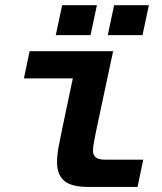

<svg xmlns="http://www.w3.org/2000/svg" viewBox="-20 -738 640 758"><path d="M328.8 0Q261.4 0 233.3 -24.4Q205.2 -48.8 205.2 -96.8Q205.2 -125.2 211.7 -160.4Q218.2 -195.6 226.6 -234.4L279.4 -485.2L325.6 -428.4H74.4L97 -536H426.6L361.4 -230Q356.2 -205.2 351.7 -181.5Q347.2 -157.8 347.2 -143.2Q347.2 -126 358 -116.8Q368.8 -107.6 395.2 -107.6H545.6L523 0ZM200.2 -599.2 225.4 -717.6H362.6L337.4 -599.2ZM405.4 -599.2 430.6 -717.6H567.8L542.6 -599.2Z"/></svg>

Font: Geist Mono
Style: Italic
Weight: 400
Italic angle: -12°
Monospace: yes
Designer: Basement.studio, Andrés Briganti, Mateo Zaragoza
Foundry: Basement.studio, Vercel, Andrés Briganti, Guido Ferreyra, Mateo Zaragoza
Version: Version 1.500